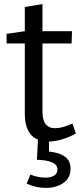

<svg xmlns="http://www.w3.org/2000/svg" viewBox="-20 -681 404 936"><path d="M219 58Q324 68 324 141Q324 186 289.5 210.5Q255 235 203 235Q155 235 110 214L128 170Q166 185 202 185Q228 185 244 175Q260 165 260 145Q260 122 233.5 110.5Q207 99 160 98L165 0Q101 -27 101 -125V-469H12V-516L101 -529V-647L187 -661V-529H331L329 -469H187V-136Q187 -56 249 -56Q284 -56 333 -79L350 -30Q279 8 219 9Z"/></svg>

Font: Bitter Pro
Style: Regular
Weight: 400
Designer: Sol Matas, and Bitter project Authors
Foundry: Sol Matas
Version: Version 1.010